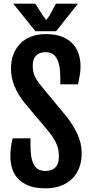

<svg xmlns="http://www.w3.org/2000/svg" viewBox="-20 -1029 502 1057"><path d="M37.1 -168.9C37.1 -146.8 40.1 -125.2 46.1 -104C52.2 -82.8 62.6 -64 77.4 -47.4C92.2 -30.8 112.1 -17.4 137 -7.3C161.9 2.8 193.2 7.8 231 7.8C261.6 7.8 289.1 3.3 313.5 -5.6C337.9 -14.6 358.7 -27.3 376 -43.9C393.2 -60.5 406.5 -80.7 415.8 -104.5C425 -128.3 429.7 -154.9 429.7 -184.6C429.7 -220.4 422.5 -254.3 408.2 -286.4C393.9 -318.4 373.4 -351.9 346.7 -386.7L199.7 -564.5C193.5 -572.6 188 -580.4 183.1 -587.9C178.2 -595.4 174.1 -603.1 170.7 -611.1C167.2 -619.1 164.6 -627.8 162.8 -637.2C161.1 -646.6 160.2 -657.2 160.2 -668.9C160.2 -691.1 166 -708.7 177.7 -721.9C189.5 -735.1 207.2 -741.7 231 -741.7C259.6 -741.7 280.3 -729.9 293 -706.3C305.7 -682.7 312 -648.8 312 -604.5V-564.9H409.7L419.2 -615C422 -630.1 423.3 -646.6 423.3 -664.6C423.3 -685.7 420.3 -706.8 414.3 -727.8C408.3 -748.8 397.9 -767.7 383.3 -784.7C368.7 -801.6 349 -815.3 324.5 -825.7C299.9 -836.1 269.2 -841.3 232.4 -841.3C202.1 -841.3 175 -836.7 151.1 -827.4C127.2 -818.1 107.1 -805.1 90.8 -788.3C74.5 -771.6 62.1 -751.6 53.5 -728.5C44.8 -705.4 40.5 -680 40.5 -652.3C40.5 -617.8 46.9 -585.4 59.6 -554.9C72.3 -524.5 90.3 -494.3 113.8 -464.4L245.6 -307.6C257.3 -293 266.9 -279.7 274.4 -267.8C281.9 -255.9 287.8 -244.6 292.2 -233.9C296.6 -223.1 299.7 -212.3 301.5 -201.4C303.3 -190.5 304.2 -178.5 304.2 -165.5C304.2 -140.1 297.9 -120.8 285.2 -107.7C272.5 -94.5 254.1 -87.9 230 -87.9C214.7 -87.9 201.7 -90.9 191.2 -96.9C180.6 -102.9 172.1 -111.9 165.8 -123.8C159.4 -135.7 154.9 -150.2 152.1 -167.5C149.3 -184.7 147.9 -204.6 147.9 -227.1V-267.6H49.8C45.6 -250 42.4 -233.6 40.3 -218.5C38.2 -203.4 37.1 -186.8 37.1 -168.9ZM174.8 -857.4H289.1L409.2 -1008.8H287.6L253.9 -945.3L234.4 -918L214.8 -945.3L173.8 -1008.8H52.7Z"/></svg>

Font: Fjalla One
Style: Regular
Weight: 400
Designer: Irina Smirnova
Foundry: Irina Smirnova
Version: Version 1.001